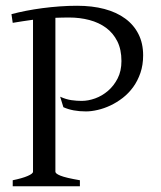

<svg xmlns="http://www.w3.org/2000/svg" viewBox="-20 -650 563 670"><path d="M24.4 0V-21Q57.6 -27.8 76.4 -35.9Q95.2 -43.9 95.2 -50.8V-581.1Q77.1 -578.6 59.3 -575.9Q41.5 -573.2 24.4 -570.3L20 -600.6Q43.5 -606.9 71 -612.3Q98.6 -617.7 128.4 -621.6Q158.2 -625.5 188.7 -627.7Q219.2 -629.9 249 -629.9Q301.8 -629.9 344.2 -618.7Q386.7 -607.4 416.7 -585.4Q446.8 -563.5 463.1 -531.2Q479.5 -499 479.5 -457Q479.5 -423.3 470 -395.5Q460.4 -367.7 444.6 -345.9Q428.7 -324.2 408.2 -308.3Q387.7 -292.5 365.5 -282Q343.3 -271.5 321 -266.4Q298.8 -261.2 279.8 -261.2Q233.9 -261.2 201.2 -275.9L189.9 -312.5Q210.4 -303.2 229.2 -300.5Q248 -297.9 265.1 -297.9Q287.6 -297.9 312 -306.6Q336.4 -315.4 356.9 -333Q377.4 -350.6 390.6 -376.5Q403.8 -402.3 403.8 -437Q403.8 -477.1 389.4 -505.9Q375 -534.7 350.1 -553Q325.2 -571.3 292 -580.1Q258.8 -588.9 221.2 -588.9Q209 -588.9 197 -588.6Q185.1 -588.4 173.3 -587.9V-50.8Q173.3 -47.9 177.2 -44.4Q181.2 -41 190.7 -37.1Q200.2 -33.2 216.8 -29.3Q233.4 -25.4 258.8 -21V0Z"/></svg>

Font: Gentium Plus Eur
Style: Regular
Weight: 400
Designer: J. Victor Gaultney, Annie Olsen, Iska Routamaa, Becca Hirsbrunner
Foundry: SIL International
Version: Version 5.000